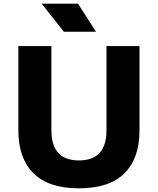

<svg xmlns="http://www.w3.org/2000/svg" viewBox="-20 -1009 860 1046"><path d="M80 0ZM80 -298V-758H260V-298Q260 -217 297.5 -176Q335 -135 410 -135Q485 -135 522.5 -176Q560 -217 560 -298V-758H740V-298Q740 -147 658 -65Q576 17 410 17Q245 17 162.5 -65Q80 -147 80 -298ZM207 -989H405L503 -836H328Z"/></svg>

Font: Biryani Heavy
Style: Regular
Weight: 900
Designer: Dan Reynolds and Mathieu Réguer
Foundry: Dan Reynolds and Mathieu Réguer
Version: Version 1.003; ttfautohint (v1.1) -l 5 -r 5 -G 72 -x 0 -D la